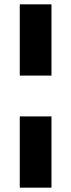

<svg xmlns="http://www.w3.org/2000/svg" viewBox="-20 -817 328 884"><path d="M71 -469V-797H217V-469ZM71 47V-281H217V47Z"/></svg>

Font: Francois One
Style: Regular
Weight: 400
Designer: Vernon Adams
Foundry: Vernon Adams
Version: Version 2.000